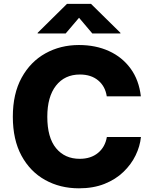

<svg xmlns="http://www.w3.org/2000/svg" viewBox="-20 -972 800 1001"><path d="M391.6 9.8Q293.5 9.8 215.3 -33.7Q137.2 -77.1 92 -160.4Q46.9 -243.7 46.9 -363.3Q46.9 -483.4 92.8 -566.9Q138.7 -650.4 216.8 -693.8Q294.9 -737.3 391.6 -737.3Q479 -737.3 548.1 -705.8Q617.2 -674.3 660.9 -614.5Q704.6 -554.7 714.4 -469.7H536.6Q528.8 -522 491.9 -552.7Q455.1 -583.5 396.5 -583.5Q317.4 -583.5 272 -525.6Q226.6 -467.8 226.6 -363.3Q226.6 -254.9 272.2 -199.5Q317.9 -144 395.5 -144Q453.6 -144 491 -174.8Q528.3 -205.6 537.1 -257.8H714.8Q710 -209.5 687 -162.1Q664.1 -114.7 623.5 -75.7Q583 -36.6 524.9 -13.4Q466.8 9.8 391.6 9.8ZM322.3 -797.4H176.3V-800.8L329.1 -951.7H454.6L607.9 -800.8V-797.4H461.4L392.1 -879.4Z"/></svg>

Font: Inter Extra Bold
Style: Regular
Weight: 800
Designer: Rasmus Andersson
Foundry: rsms
Version: Version 4.000;git-3c8e0fc